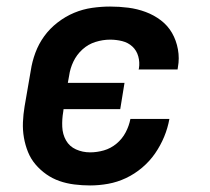

<svg xmlns="http://www.w3.org/2000/svg" viewBox="-20 -558 640 586"><path d="M255 8Q231 8 207 5Q183 2 161.5 -5.5Q140 -13 121.5 -26Q103 -39 88.5 -56Q74 -73 65.5 -94Q57 -115 53 -138Q49 -161 50 -185Q51 -209 55 -233L74 -343Q78 -370 88 -397Q98 -424 115 -447.5Q132 -471 156 -489.5Q180 -508 206.5 -519Q233 -530 261 -534Q289 -538 316 -538Q344 -538 371.5 -534.5Q399 -531 424.5 -521.5Q450 -512 471 -496Q492 -480 505 -457.5Q518 -435 523 -407.5Q528 -380 523 -353Q523 -351 522.5 -349.5Q522 -348 522 -346H403Q403 -347 403.5 -347.5Q404 -348 404 -349Q407 -368 402 -386Q397 -404 384 -416Q371 -428 353 -432.5Q335 -437 316 -437Q294 -437 271.5 -430Q249 -423 231.5 -407Q214 -391 204 -370Q194 -349 191 -327L187 -305H360L347 -225H174L173 -217Q169 -194 170 -171Q171 -148 181.5 -129.5Q192 -111 212 -102Q232 -93 255 -93Q276 -93 297 -99Q318 -105 335.5 -119.5Q353 -134 363.5 -154Q374 -174 378 -195H497Q492 -167 481 -140.5Q470 -114 453.5 -90Q437 -66 414 -46.5Q391 -27 364.5 -14.5Q338 -2 310 3Q282 8 255 8Z"/></svg>

Font: Iosevka Curly Extended Oblique
Style: Bold
Weight: 700
Width: 7
Italic angle: -9°
Monospace: yes
Designer: Belleve Invis
Foundry: Belleve Invis
Version: Version 11.1.0; ttfautohint (v1.8.3)